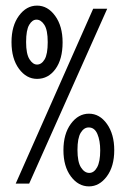

<svg xmlns="http://www.w3.org/2000/svg" viewBox="-20 -654 440 684"><path d="M112 -373Q74 -373 47.5 -409Q21 -445 21 -504Q21 -562 47.5 -598Q74 -634 112 -634Q150 -634 176.5 -597.5Q203 -561 203 -503Q203 -443 177.5 -408Q152 -373 112 -373ZM36 0 312 -623H362L84 0ZM112 -424Q128 -424 139 -442.5Q150 -461 150 -504Q150 -547 138 -565.5Q126 -584 110 -584Q95 -584 84 -565.5Q73 -547 73 -504Q73 -462 85 -443Q97 -424 112 -424ZM297 10Q259 10 232.5 -25.5Q206 -61 206 -119Q206 -177 232.5 -213Q259 -249 297 -249Q335 -249 361 -212.5Q387 -176 387 -119Q387 -61 360.5 -25.5Q334 10 297 10ZM298 -38Q315 -38 326 -58Q337 -78 337 -118Q337 -153 327 -176.5Q317 -200 296 -200Q279 -200 267.5 -181Q256 -162 256 -120Q256 -77 268.5 -57.5Q281 -38 298 -38Z"/></svg>

Font: Inconsolata Condensed
Style: Regular
Weight: 400
Width: 3
Monospace: yes
Designer: Raph Levien, Cyreal, Brenton Simpson
Foundry: Raph Levien, Cyreal, Google
Version: Version 3.000; ttfautohint (v1.8.2.53-6de2)